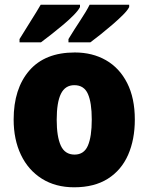

<svg xmlns="http://www.w3.org/2000/svg" viewBox="-20 -852 633 816"><path d="M553 -344Q553 -259 524.5 -194Q496 -129 438.5 -92.5Q381 -56 295 -56Q216 -56 158 -92.5Q100 -129 69 -194Q38 -259 38 -344Q38 -475 104.5 -552Q171 -629 298 -629Q373 -629 430.5 -596Q488 -563 520.5 -499Q553 -435 553 -344ZM221 -343Q221 -271 238.5 -233Q256 -195 297 -195Q337 -195 353.5 -233Q370 -271 370 -344Q370 -416 353.5 -453Q337 -490 296 -490Q257 -490 239 -453.5Q221 -417 221 -343ZM529 -822Q522 -808 502.5 -788.5Q483 -769 458 -747.5Q433 -726 408 -706Q383 -686 364 -672H271V-686Q294 -724 320.5 -764Q347 -804 361 -832H529ZM320 -822Q313 -808 294 -788.5Q275 -769 249.5 -747.5Q224 -726 199 -706.5Q174 -687 154 -672H63V-686Q86 -724 111.5 -764Q137 -804 153 -832H320Z"/></svg>

Font: Noto Sans Malayalam UI SemiCondensed Black
Style: Regular
Weight: 900
Width: 4
Designer: Jelle Bosma - Monotype Design Team
Foundry: Monotype Imaging Inc.
Version: Version 2.104; ttfautohint (v1.8.4.7-5d5b)